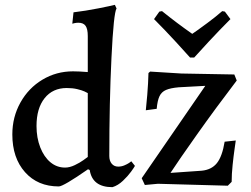

<svg xmlns="http://www.w3.org/2000/svg" viewBox="-20 -762 1036 794"><path d="M351 -59 344 -62Q242 9 223 9Q136 9 83.5 -50Q31 -109 31 -206Q31 -278 64.5 -338Q98 -398 155.5 -432.5Q213 -467 282 -467Q307 -467 343 -464V-613Q343 -642 334 -655Q325 -668 304 -668Q297 -668 289 -666.5Q281 -665 279 -664L284 -711Q334 -717 387 -727.5Q440 -738 455 -742L462 -727Q450 -709 441 -524Q432 -339 432 -117Q432 -97 442 -85Q452 -73 469 -73Q482 -73 494 -78Q506 -83 513.5 -88Q521 -93 523 -95L538 -76Q535 -70 522 -52Q509 -34 488.5 -14.5Q468 5 445 12Q362 12 351 -59ZM343 -113V-377Q340 -379 329 -384Q318 -389 299 -393.5Q280 -398 256 -398Q198 -398 164.5 -356Q131 -314 131 -241Q131 -192 146.5 -152.5Q162 -113 188.5 -91Q215 -69 249 -69Q268 -69 289 -79Q310 -89 324.5 -99.5Q339 -110 343 -113ZM829 -407 719 -401Q685 -398 666.5 -390Q648 -382 639.5 -364Q631 -346 628 -312L583 -306Q585 -321 589 -370Q593 -419 594 -460L601 -466L730 -458L949 -454L959 -429Q872 -315 795.5 -207Q719 -99 685 -47L814 -56Q855 -60 877 -87.5Q899 -115 909 -176L955 -181Q954 -173 950 -145.5Q946 -118 942 -80Q938 -42 938 -10L922 6L633 -2L579 3L566 -25ZM617 -683 639 -714 650 -716Q712 -666 775 -622Q779 -625 798 -638Q805 -643 837 -666.5Q869 -690 899 -716L910 -714L933 -683Q889 -639 842.5 -589Q796 -539 783 -524H766Q753 -539 707 -589Q661 -639 617 -683Z"/></svg>

Font: Alegreya Medium
Style: Regular
Weight: 500
Designer: Juan Pablo del Peral
Foundry: Huerta Tipografica
Version: Version 2.007; ttfautohint (v1.6)